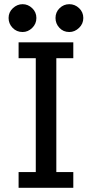

<svg xmlns="http://www.w3.org/2000/svg" viewBox="-20 -897 440 917"><path d="M21 -811Q21 -838.9 41.5 -857.9Q62 -877 87.9 -877Q113.8 -877 133.8 -857.9Q153.8 -838.9 153.8 -811Q153.8 -783.2 133.8 -763.7Q113.8 -744.1 87.9 -744.1Q59.1 -744.1 40 -764.2Q21 -784.2 21 -811ZM68.8 0V-75.2H150.9V-619.1H68.8V-694.8H330.1V-619.1H249V-75.2H330.1V0ZM245.1 -811Q245.1 -838.9 264.6 -857.9Q284.2 -877 311 -877Q337.9 -877 357.9 -857.9Q377.9 -838.9 377.9 -811Q377.9 -783.2 357.4 -763.7Q336.9 -744.1 311 -744.1Q282.2 -744.1 263.7 -764.2Q245.1 -784.2 245.1 -811Z"/></svg>

Font: CMU Concrete
Style: Bold
Weight: 700
Version: Version 0.7.0